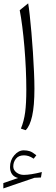

<svg xmlns="http://www.w3.org/2000/svg" viewBox="-63 -752 328 1122"><path d="M14.6 220.7Q14.6 241.7 33.2 255.9Q51.8 270 76.2 270Q114.3 270 181.6 253.4L176.3 285.2L138.2 287.1L-43.5 349.1V317.9L42.5 288.1Q18.6 282.2 7.1 265.4Q-4.4 248.5 -4.4 224.6Q-4.4 184.1 20.5 155.3Q45.4 126.5 75.7 126.5Q95.2 126.5 110.8 131.6Q126.5 136.7 149.4 155.3L133.8 175.3Q117.2 164.1 103.5 159.9Q89.8 155.8 77.1 155.8Q45.9 155.8 30.3 175.3Q14.6 194.8 14.6 220.7ZM101.6 -732.4Q106 -708 110.8 -663.3Q115.7 -618.7 120.6 -562.7Q125.5 -506.8 129.4 -447Q133.3 -387.2 135.7 -331.8Q138.2 -276.4 138.2 -233.9Q138.2 -133.3 124.8 -73.7Q111.3 -14.2 86.9 8.8L59.1 -0.5Q77.1 -43.9 84 -95.7Q90.8 -147.5 90.8 -228.5Q90.8 -286.6 87.9 -350.8Q85 -415 79.6 -478.5Q74.2 -542 67.1 -597.4Q60.1 -652.8 52.2 -692.4Z"/></svg>

Font: Pinar-FD Light
Style: Regular
Weight: 300
Designer: Amin Abedi
Version: Version 2.000